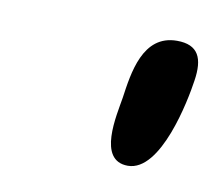

<svg xmlns="http://www.w3.org/2000/svg" viewBox="-37 -768 300 264"><g transform="rotate(10 113.0 -636.5)"><path d="M132 -637C128 -612 112 -546 155 -546C201 -546 221 -649 225 -677C230 -709 222 -727 192 -727C144 -727 137 -672 132 -637Z"/></g></svg>

Font: Asimov Print
Style: Regular
Weight: 500
Designer: Google
Version: Version 2.000980: 2014